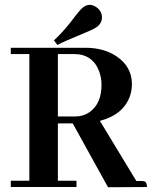

<svg xmlns="http://www.w3.org/2000/svg" viewBox="-20 -787 639 808"><path d="M301.8 0V-26.4H223.6V-267.6H286.1L434.6 1L598.6 0Q598.6 -21.5 585.9 -24.4Q580.1 -25.4 574.2 -25.4H553.7L400.4 -278.3Q500 -304.7 527.3 -383.8Q535.2 -408.2 535.2 -432.6Q535.2 -505.9 470.7 -549.8Q417 -585.9 339.8 -585.9H25.4V-559.6H103.5V-26.4H25.4V0ZM291 -559.6Q370.1 -559.6 397.5 -486.3Q407.2 -460 407.2 -429.7Q407.2 -351.6 357.4 -315.4Q331.1 -296.9 296.9 -296.9H223.6V-559.6ZM390.6 -675.8Q408.2 -690.4 409.2 -711.9Q409.2 -743.2 380.9 -759.8Q369.1 -766.6 357.4 -766.6Q342.8 -766.6 328.1 -754.9Q316.4 -746.1 278.3 -695.3Q243.2 -650.4 207 -617.2L221.7 -597.7Q248 -612.3 340.8 -650.4Q377 -665 390.6 -675.8Z"/></svg>

Font: Abhaya Libre
Style: Bold
Weight: 700
Designer: Pushpananda Ekanayake, Sol Matas, Pathum Egodawatta
Foundry: Mooniak
Version: Version 1.050 ; ttfautohint (v1.6)